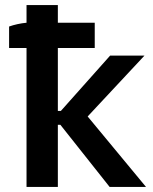

<svg xmlns="http://www.w3.org/2000/svg" viewBox="-20 -740 604 760"><path d="M85 0H209V-246H219L414 0H558L327 -279L552 -520H416L221 -301H209V-550H355V-650H209V-720H85V-650C62 -648 35 -642 16 -635V-550H85Z"/></svg>

Font: Fixel Display SemiBold
Style: Regular
Weight: 600
Designer: AlfaBravo + MacPaw
Foundry: Kyrylo Tkachov, Marchela Mozhyna, Serhii Makarenko, Maria Weinstein, Zakhar Kryvoshyya
Version: Version 1.211